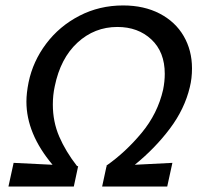

<svg xmlns="http://www.w3.org/2000/svg" viewBox="-20 -685 732 705"><path d="M475 -80 613 -87 594 0H355L371 -74H372L371 -77Q441 -126 500 -197Q559 -268 579 -356Q585 -386 585 -414Q585 -494 536 -540Q487 -586 411 -586Q327 -586 264.5 -528.5Q202 -471 181 -368Q174 -336 174 -301Q174 -238 197.5 -183.5Q221 -129 263 -75H267L251 0H11L30 -87L173 -80Q77 -194 77 -312Q77 -343 85 -383Q101 -460 149.5 -524.5Q198 -589 271.5 -627Q345 -665 432 -665Q509 -665 566.5 -635Q624 -605 654.5 -552.5Q685 -500 685 -434Q685 -397 677 -365Q658 -285 604 -213Q550 -141 475 -80Z"/></svg>

Font: Ysabeau Semibold
Style: Italic
Weight: 600
Italic angle: -12°
Designer: Christian Thalmann (Catharsis Fonts)
Version: Version 0.003